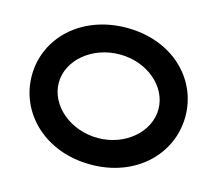

<svg xmlns="http://www.w3.org/2000/svg" viewBox="-102 -841 1104 977"><g transform="rotate(15 449.5 -352.0)"><path d="M46 -353C46 -156 211 8 452 8C692 8 855 -156 855 -353C855 -550 692 -712 452 -712C211 -712 46 -550 46 -353ZM188 -353C188 -472 306 -572 452 -572C597 -572 713 -472 713 -353C713 -234 597 -132 452 -132C306 -132 188 -234 188 -353Z"/></g></svg>

Font: Ampere
Style: Ext
Weight: 400
Version: Version 1